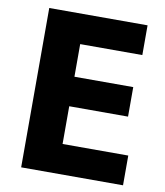

<svg xmlns="http://www.w3.org/2000/svg" viewBox="-81 -757 732 852"><g transform="rotate(10 285.0 -331.0)"><path d="M235 -106H531V28H72V-690H515V-556H235V-409H500V-276H235Z"/></g></svg>

Font: Gmarket Sans TTF Bold
Style: Regular
Weight: 700
Designer: Creative Director : Sungho Lee; Art Director : Kiwoong Choi; Project Manager : Sori Yang, Jongwook Yoon; Font Designer :
Foundry: Sandoll Inc.
Version: Version 1.000;hotconv 1.0.109;makeotfexe 2.5.65596